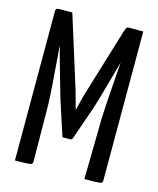

<svg xmlns="http://www.w3.org/2000/svg" viewBox="-107 -776 703 852"><g transform="rotate(15 244.5 -350.0)"><path d="M220 -154 168 -314Q165 -322 158.5 -346Q152 -370 142.5 -402.5Q133 -435 123.5 -469Q114 -503 106 -533Q98 -563 92.5 -581.5Q87 -600 87 -600L119 -700L214 -397Q219 -382 224.5 -363Q230 -344 234.5 -326.5Q239 -309 242.5 -297.5Q246 -286 246 -286Q246 -286 248.5 -297.5Q251 -309 255.5 -326.5Q260 -344 265 -362Q270 -380 275 -395L363 -684L399 -596Q399 -596 394 -578Q389 -560 381 -531Q373 -502 363.5 -468Q354 -434 345 -402Q336 -370 329 -346.5Q322 -323 319 -314L266 -162Q263 -154 255 -154ZM43 0V-684Q43 -695 48 -697.5Q53 -700 60 -700H119L124 -572L103 -539Q103 -539 104.5 -525Q106 -511 107.5 -487.5Q109 -464 111.5 -433.5Q114 -403 116.5 -370.5Q119 -338 120.5 -306Q122 -274 122 -248L124 -16Q124 -8 119.5 -5Q115 -2 98 -1Q81 0 43 0ZM362 0 366 -244Q366 -270 367.5 -302Q369 -334 371.5 -368Q374 -402 376 -433.5Q378 -465 380 -490Q382 -515 383 -530Q384 -545 384 -545L363 -564V-684Q366 -691 368.5 -695.5Q371 -700 379 -700Q412 -700 426 -700Q440 -700 442.5 -700Q445 -700 445 -700V-16Q445 -8 441.5 -5Q438 -2 421 -1Q404 0 362 0Z"/></g></svg>

Font: Yanone Kaffeesatz
Style: Regular
Weight: 400
Designer: Yanone (Cyrillic: Daniel Pouzeot, Huerta Tipografica, and Cyreal)
Foundry: Yanone
Version: Version 2.003